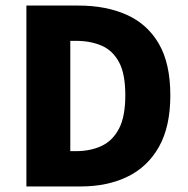

<svg xmlns="http://www.w3.org/2000/svg" viewBox="-20 -671 678 691"><path d="M75 0V-651H262Q362 -651 436.5 -617.5Q511 -584 552 -513Q593 -442 593 -328Q593 -215 552 -142.5Q511 -70 438.5 -35Q366 0 271 0ZM233 -127H253Q305 -127 345 -145.5Q385 -164 408 -207.5Q431 -251 431 -328Q431 -406 408 -448Q385 -490 345 -507Q305 -524 253 -524H233Z"/></svg>

Font: Mada ExtraBold
Style: Regular
Weight: 800
Designer: Khaled Hosny
Version: Version 1.5